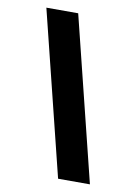

<svg xmlns="http://www.w3.org/2000/svg" viewBox="-80 -743 565 796"><g transform="rotate(10 202.5 -345.0)"><path d="M50 -690H184L355 0H221Z"/></g></svg>

Font: Trochut
Style: Bold
Weight: 700
Designer: Andreu Balius
Foundry: Andreu Balius
Version: Version 1.001